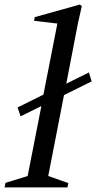

<svg xmlns="http://www.w3.org/2000/svg" viewBox="-70 -820 421 840"><path d="M-50 0 -46 -20 51 -50 111 -356 20 -311 7 -350 120 -406 181 -717 79 -729 82 -745 279 -800 288 -794 271 -718 220 -454 319 -503 331 -464 210 -404 141 -50 229 -19 225 0Z"/></svg>

Font: Wittgenstein-Italic Regular
Style: Italic
Weight: 400
Italic angle: -11°
Designer: Jörg Drees
Foundry: Jörg Drees
Version: Version 1.000; ttfautohint (v1.8.4.7-5d5b)